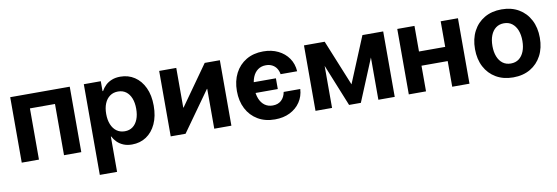

<svg xmlns="http://www.w3.org/2000/svg" viewBox="-55 -932 4437 1529"><g transform="rotate(-10 2163.5 -167.5)"><path d="M538.6 -529.3V0H398.9V-414.1H196.3V0H57.1V-529.3Z M652.3 204.1V-529.3H789.6V-449.2H793.9Q807.1 -473.6 828.1 -493.9Q849.1 -514.2 879.2 -526.1Q909.2 -538.1 948.2 -538.1Q1012.7 -538.1 1062.7 -505.1Q1112.8 -472.2 1141.8 -410.9Q1170.9 -349.6 1170.9 -264.2Q1170.9 -179.7 1142.3 -117.9Q1113.8 -56.2 1063.7 -22.9Q1013.7 10.3 947.8 10.3Q908.7 10.3 879.2 -2.2Q849.6 -14.6 828.6 -35.4Q807.6 -56.2 794.9 -81.5H792V204.1ZM909.7 -103.5Q947.3 -103.5 973.9 -123.3Q1000.5 -143.1 1014.9 -179.2Q1029.3 -215.3 1029.3 -264.6Q1029.3 -314 1014.9 -349.9Q1000.5 -385.7 973.9 -405.3Q947.3 -424.8 909.7 -424.8Q871.6 -424.8 844 -405Q816.4 -385.3 801.5 -349.4Q786.6 -313.5 786.6 -264.6Q786.6 -216.3 801.5 -179.9Q816.4 -143.6 844 -123.5Q871.6 -103.5 909.7 -103.5Z M1752.4 0H1613.8V-322.3H1611.3L1381.8 0H1261.7V-529.3H1399.9V-208H1402.3L1629.9 -529.3H1752.4Z M2103.5 11.2Q2024.4 11.2 1965.8 -23.7Q1907.2 -58.6 1875.2 -120.4Q1843.3 -182.1 1843.3 -263.2Q1843.3 -344.7 1875.2 -406.7Q1907.2 -468.8 1965.8 -503.7Q2024.4 -538.6 2103.5 -538.6Q2171.4 -538.6 2223.9 -512.9Q2276.4 -487.3 2307.9 -441.9Q2339.4 -396.5 2343.3 -335.9H2209.5Q2205.1 -362.8 2191.9 -383.1Q2178.7 -403.3 2156.7 -414.8Q2134.8 -426.3 2105.5 -426.3Q2068.4 -426.3 2041 -406.7Q2013.7 -387.2 1999 -350.8Q1984.4 -314.5 1984.4 -264.2Q1984.4 -213.9 1999 -177.2Q2013.7 -140.6 2040.8 -120.8Q2067.9 -101.1 2105.5 -101.1Q2148.4 -101.1 2175 -125.7Q2201.7 -150.4 2209 -192.4H2343.3Q2339.8 -133.3 2308.8 -87.2Q2277.8 -41 2225.3 -14.9Q2172.9 11.2 2103.5 11.2ZM1969.7 -223.1V-310.1H2167V-223.1Z M2704.1 0 2489.7 -529.3H2600.1L2751.5 -158.2L2905.3 -529.3H3018.6L2799.3 0ZM2432.6 0V-529.3H2566.4V0ZM2940.9 0V-529.3H3073.2V0Z M3576.2 -322.3V-207.5H3287.6V-322.3ZM3326.2 -529.3V0H3187V-529.3ZM3677.7 -529.3V0H3538.1V-529.3Z M4030.8 11.2Q3951.7 11.2 3892.6 -23.2Q3833.5 -57.6 3801 -119.4Q3768.6 -181.2 3768.6 -263.2Q3768.6 -345.7 3801 -407.7Q3833.5 -469.7 3892.6 -504.2Q3951.7 -538.6 4030.8 -538.6Q4110.4 -538.6 4169.2 -504.2Q4228 -469.7 4260.5 -407.7Q4293 -345.7 4293 -263.2Q4293 -181.2 4260.5 -119.4Q4228 -57.6 4169.2 -23.2Q4110.4 11.2 4030.8 11.2ZM4030.8 -101.1Q4069.3 -101.1 4096.2 -121.3Q4123 -141.6 4137.5 -178.2Q4151.9 -214.8 4151.9 -263.2Q4151.9 -312.5 4137.5 -348.9Q4123 -385.3 4096.2 -405.8Q4069.3 -426.3 4030.8 -426.3Q3992.7 -426.3 3965.6 -406Q3938.5 -385.7 3924.1 -349.1Q3909.7 -312.5 3909.7 -263.2Q3909.7 -214.8 3924.1 -178.2Q3938.5 -141.6 3965.6 -121.3Q3992.7 -101.1 4030.8 -101.1Z"/></g></svg>

Font: Inter Cardless Tabular Bold
Style: Bold
Weight: 700
Designer: Rasmus Andersson
Foundry: rsms
Version: Version 4.000;git-4fc901f